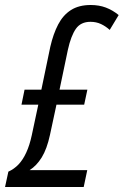

<svg xmlns="http://www.w3.org/2000/svg" viewBox="-44 -744 492 764"><path d="M-23.9 0 -10.7 -61Q12.2 -71.3 29.8 -89.8Q47.4 -108.4 60.5 -137Q73.7 -165.5 82.5 -206.1L108.4 -327.6H41.5L53.7 -387.2H120.6L156.2 -558.1Q168 -609.4 187.5 -646.7Q207 -684.1 238.5 -704.1Q270 -724.1 316.9 -724.1Q350.1 -724.1 377.2 -713.9Q404.3 -703.6 428.2 -684.1L392.6 -625Q376.5 -639.6 357.7 -648.4Q338.9 -657.2 315.9 -657.2Q277.3 -657.2 257.8 -629.2Q238.3 -601.1 226.1 -545.9L192.9 -387.2H303.7L291 -327.6H180.7L154.8 -207Q142.6 -150.9 122.1 -117.7Q101.6 -84.5 73.7 -66.9H303.2L289.1 0Z"/></svg>

Font: Open Sans Condensed
Style: Italic
Weight: 400
Width: 3
Italic angle: -12°
Designer: Monotype Design Team
Foundry: Monotype Imaging Inc.
Version: Version 3.000